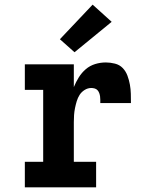

<svg xmlns="http://www.w3.org/2000/svg" viewBox="-20 -807 640 827"><path d="M87 0V-110H166V-420H87V-530H298V-432Q307 -454 319.5 -474Q332 -494 349.5 -509Q367 -524 389.5 -531Q412 -538 436 -538Q455 -538 475 -533Q495 -528 508.5 -514Q522 -500 529 -481Q536 -462 539.5 -442.5Q543 -423 543.5 -403Q544 -383 544 -363H412Q412 -370 412 -377.5Q412 -385 411 -392Q410 -399 407.5 -406Q405 -413 400 -418.5Q395 -424 387.5 -426Q380 -428 373 -428Q358 -428 344.5 -419.5Q331 -411 323 -398.5Q315 -386 310.5 -371Q306 -356 303 -341Q300 -326 299 -311Q298 -296 298 -281V-110H394V0ZM301 -582 238 -638 379 -787 461 -713Z"/></svg>

Font: Iosevka Slab XBdEx
Style: Regular
Weight: 800
Width: 7
Monospace: yes
Designer: Belleve Invis
Foundry: Belleve Invis
Version: Version 11.1.0; ttfautohint (v1.8.3)